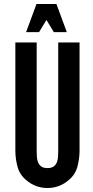

<svg xmlns="http://www.w3.org/2000/svg" viewBox="-20 -932 466 963"><path d="M218 -89Q238 -89 249 -97Q260 -105 265 -117.5Q270 -130 271 -145.5Q272 -161 272 -176V-719H379V-177Q379 -137 368.5 -97Q358 -57 326 -30Q279 11 218 11Q157 11 110 -30Q78 -57 67.5 -97Q57 -137 57 -177V-719H164V-176Q164 -161 165 -145.5Q166 -130 171 -117.5Q176 -105 187 -97Q198 -89 218 -89ZM163 -912H263L315 -771H250L213 -832L176 -771H111Z"/></svg>

Font: Osterbar
Style: Regular
Weight: 500
Width: 3
Designer: Peter Wiegel, Basierend auf Erbar schmal-halbfette Grotesk v. Jacob Erbar
Foundry: Peter Wiegel
Version: Version 1.0